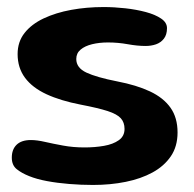

<svg xmlns="http://www.w3.org/2000/svg" viewBox="-20 -507 550 545"><path d="M244 18Q210 18 176.2 15.2Q142.5 12.5 113.2 7Q84 1.5 63 -7Q41.5 -15.5 27.5 -26.8Q13.5 -38 13.5 -59.5Q13.5 -83 27.2 -96.2Q41 -109.5 67.5 -109.5Q85 -109.5 107.8 -104.2Q130.5 -99 159 -93.8Q187.5 -88.5 220 -88.5Q249.5 -88.5 275.2 -93Q301 -97.5 317.2 -109Q333.5 -120.5 333.5 -141Q333.5 -159.5 323 -171.2Q312.5 -183 285.5 -191.8Q258.5 -200.5 209 -210Q152 -221 112 -239.5Q72 -258 51 -286.2Q30 -314.5 30 -353.5Q30 -388.5 49.8 -413.5Q69.5 -438.5 104 -454.8Q138.5 -471 182.2 -479Q226 -487 274 -487Q304 -487 335.5 -483.5Q367 -480 394 -472.8Q421 -465.5 437.5 -454.2Q454 -443 454 -427Q454 -408.5 445.2 -397.2Q436.5 -386 422.8 -381.2Q409 -376.5 393.5 -376.5Q370 -376.5 342.5 -381.5Q315 -386.5 286.5 -386.5Q262 -386.5 241.5 -381.5Q221 -376.5 208.8 -366.2Q196.5 -356 196.5 -339.5Q196.5 -314.5 225.2 -301Q254 -287.5 312.5 -276Q367.5 -265.5 405.8 -247.5Q444 -229.5 464 -201.2Q484 -173 484 -131Q484 -91.5 465 -63.5Q446 -35.5 413 -17.5Q380 0.5 336.8 9.2Q293.5 18 244 18Z"/></svg>

Font: Gluten Thin Medium
Style: Regular
Weight: 500
Version: Version 1.300